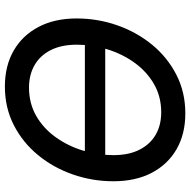

<svg xmlns="http://www.w3.org/2000/svg" viewBox="-16 -762 789 797"><g transform="rotate(90 378.5 -363.5)"><path d="M641.6 -405.8 632.3 -321.3H142.1L151.4 -405.8ZM338.9 10.7Q253.9 10.7 190.4 -25.6Q127 -62 91.8 -128.9Q56.6 -195.8 56.6 -287.1Q56.6 -374 84.7 -454.8Q112.8 -535.6 165 -599.6Q217.3 -663.6 289.8 -700.9Q362.3 -738.3 450.7 -738.3Q536.1 -738.3 599.4 -701.9Q662.6 -665.5 697.5 -598.6Q732.4 -531.7 732.4 -439.9Q732.4 -352.5 704.3 -271.7Q676.3 -190.9 624 -127.2Q571.8 -63.5 499.5 -26.4Q427.2 10.7 338.9 10.7ZM343.3 -89.4Q408.7 -89.4 460.7 -119.1Q512.7 -148.9 549.1 -199.5Q585.4 -250 604.7 -312.3Q624 -374.5 624 -439.5Q624 -503.9 601.3 -548.3Q578.6 -592.8 538.8 -615.5Q499 -638.2 446.3 -638.2Q380.9 -638.2 328.9 -608.2Q276.9 -578.1 240.5 -527.6Q204.1 -477.1 184.8 -414.8Q165.5 -352.5 165.5 -288.1Q165.5 -223.6 188.2 -179.2Q210.9 -134.8 251 -112.1Q291 -89.4 343.3 -89.4Z"/></g></svg>

Font: Inter 24pt Medium
Style: Italic
Weight: 500
Italic angle: -9.3988°
Designer: Rasmus Andersson
Foundry: rsms
Version: Version 4.001;git-66647c0bb